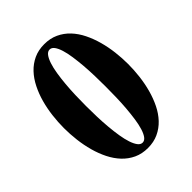

<svg xmlns="http://www.w3.org/2000/svg" viewBox="-205 -814 939 939"><g transform="rotate(-45 265.0 -344.0)"><path d="M486.8 -344.2Q486.8 -303.2 481.7 -260.5Q476.6 -217.8 465.6 -177.7Q454.6 -137.7 437.3 -102.5Q419.9 -67.4 395.3 -41.3Q370.6 -15.1 338.1 0Q305.7 15.1 265.1 15.1Q224.6 15.1 192.1 0Q159.7 -15.1 135 -41.3Q110.4 -67.4 92.8 -102.5Q75.2 -137.7 64.2 -177.7Q53.2 -217.8 48.1 -260.3Q43 -302.7 43 -344.2Q43 -385.3 48.1 -428Q53.2 -470.7 64.2 -510.5Q75.2 -550.3 92.8 -585.4Q110.4 -620.6 135 -646.7Q159.7 -672.9 191.9 -688Q224.1 -703.1 265.1 -703.1Q305.7 -703.1 338.1 -688Q370.6 -672.9 395.3 -646.7Q419.9 -620.6 437.3 -585.4Q454.6 -550.3 465.6 -510.5Q476.6 -470.7 481.7 -428Q486.8 -385.3 486.8 -344.2ZM331.1 -344.2Q331.1 -379.9 330.1 -417.7Q329.1 -455.6 326.2 -491.5Q323.2 -527.3 318.6 -559.1Q314 -590.8 306.6 -614.5Q299.3 -638.2 289.1 -652.1Q278.8 -666 265.1 -666Q251.5 -666 241 -652.1Q230.5 -638.2 222.7 -614.5Q214.8 -590.8 209.7 -559.1Q204.6 -527.3 201.4 -491.5Q198.2 -455.6 197 -417.7Q195.8 -379.9 195.8 -344.2Q195.8 -308.1 197 -270.3Q198.2 -232.4 201.4 -196.5Q204.6 -160.6 209.7 -128.9Q214.8 -97.2 222.7 -73.5Q230.5 -49.8 241 -35.9Q251.5 -22 265.1 -22Q278.8 -22 289.1 -35.9Q299.3 -49.8 306.6 -73.5Q314 -97.2 318.6 -128.9Q323.2 -160.6 326.2 -196.5Q329.1 -232.4 330.1 -270.3Q331.1 -308.1 331.1 -344.2Z"/></g></svg>

Font: Tai Heritage Pro
Style: Bold
Weight: 700
Designer: Faah Baccam, Walt Agee, Victor Gaultney, Annie Olsen, Eric Hays
Foundry: SIL International
Version: Version 2.600